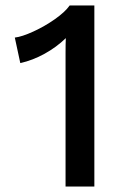

<svg xmlns="http://www.w3.org/2000/svg" viewBox="-20 -680 458 700"><path d="M324 -660V0H219V-488Q219 -522 220 -541Q186 -508 142.5 -484Q99 -460 54 -450L34 -543Q60 -546 101.5 -565Q143 -584 180 -610Q217 -636 234 -660Z"/></svg>

Font: Work Sans Medium
Style: Regular
Weight: 500
Designer: Wei Huang
Foundry: Wei Huang
Version: Version 1.500